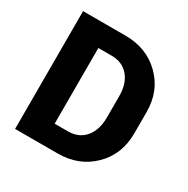

<svg xmlns="http://www.w3.org/2000/svg" viewBox="-148 -771 884 903"><g transform="rotate(30 294.0 -320.0)"><path d="M271 -525.4H199.2V-114.3H271Q330.1 -114.3 363.8 -154.5Q397.5 -194.8 397.5 -262.2V-378.4Q397.5 -445.8 363.8 -485.6Q330.1 -525.4 271 -525.4ZM281.2 0H50.3V-639.6H281.2Q395.5 -639.6 470.9 -565.9Q546.4 -492.2 546.4 -377.4V-262.2Q546.4 -147.5 470.9 -73.7Q395.5 0 281.2 0Z"/></g></svg>

Font: Yantramanav Black
Style: Regular
Weight: 900
Version: Version 1.001;PS 1.0;hotconv 1.0.72;makeotf.lib2.5.5900; ttf